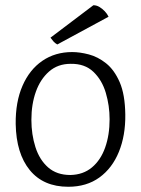

<svg xmlns="http://www.w3.org/2000/svg" viewBox="-20 -699 539 734"><path d="M256 -500Q285 -500 319.5 -491Q354 -482 385.5 -457Q417 -432 437.5 -385Q458 -338 459 -261Q460 -181 434.5 -118.5Q409 -56 360 -20.5Q311 15 241 15Q146 15 94 -48.5Q42 -112 40 -225Q39 -309 66 -371Q93 -433 142 -466.5Q191 -500 256 -500ZM250 -455Q201 -455 167.5 -425.5Q134 -396 117 -348Q100 -300 100 -241Q100 -185 115.5 -136.5Q131 -88 164 -59Q197 -30 249 -30Q298 -31 331.5 -59Q365 -87 382 -135Q399 -183 399 -243Q399 -295 384.5 -344Q370 -393 337 -424.5Q304 -456 250 -455ZM395 -635 199 -529Q190 -534 184 -541Q178 -548 173 -555L337 -679Q349 -679 360 -672.5Q371 -666 380.5 -656Q390 -646 395 -635Z"/></svg>

Font: Karma Variable Light
Style: Regular
Weight: 300
Designer: Joana Correia
Foundry: Indian Type Foundry
Version: Version 3.000